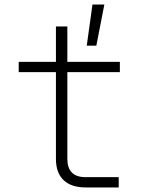

<svg xmlns="http://www.w3.org/2000/svg" viewBox="-20 -821 640 841"><path d="M355 0Q292 0 258.5 -32Q225 -64 225 -125V-505H62V-550H225V-705H275V-550H505V-505H275V-125Q275 -45 355 -45H500V0ZM360 -621 385 -801H437L402 -621Z"/></svg>

Font: JetBrains Mono NL Thin
Style: Regular
Weight: 100
Monospace: yes
Designer: Philipp Nurullin, Konstantin Bulenkov
Foundry: JetBrains
Version: Version 2.305; ttfautohint (v1.8.4.7-5d5b)